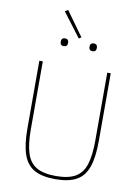

<svg xmlns="http://www.w3.org/2000/svg" viewBox="-110 -1113 871 1197"><g transform="rotate(10 326.0 -514.5)"><path d="M100 -698H122V-268Q122 -173 140.5 -116Q159 -59 203.5 -33.5Q248 -8 326 -8Q404 -8 448.5 -33.5Q493 -59 511.5 -116Q530 -173 530 -268V-698H552V-270Q552 -167 530.5 -105Q509 -43 459.5 -15.5Q410 12 326 12Q242 12 192.5 -15.5Q143 -43 121.5 -105Q100 -167 100 -270ZM318 -877 203 -1029 222 -1041 333 -887ZM234 -814Q221 -814 216 -820.5Q211 -827 211 -835V-842Q211 -850 216 -856.5Q221 -863 234 -863Q247 -863 252 -856.5Q257 -850 257 -842V-835Q257 -827 252 -820.5Q247 -814 234 -814ZM416 -814Q403 -814 398 -820.5Q393 -827 393 -835V-842Q393 -850 398 -856.5Q403 -863 416 -863Q429 -863 434 -856.5Q439 -850 439 -842V-835Q439 -827 434 -820.5Q429 -814 416 -814Z"/></g></svg>

Font: IBM Plex Sans Thin
Style: Regular
Weight: 250
Designer: Mike Abbink, Paul van der Laan, Pieter van Rosmalen
Foundry: Bold Monday
Version: Version 3.201